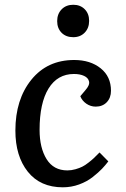

<svg xmlns="http://www.w3.org/2000/svg" viewBox="-20 -776 530 810"><path d="M289.1 -755.9Q318.8 -755.9 337.4 -737.1Q356 -718.3 356 -688Q356 -657.7 337.4 -638.4Q318.8 -619.1 289.1 -619.1Q258.3 -619.1 239.7 -637.9Q221.2 -656.7 221.2 -687Q221.2 -717.3 240 -736.6Q258.8 -755.9 289.1 -755.9ZM293 -522.9Q360.8 -522.9 404.5 -488Q448.2 -453.1 448.2 -393.1Q448.2 -363.3 430.4 -344.7Q412.6 -326.2 383.8 -326.2Q362.3 -326.2 344.2 -338.6Q326.2 -351.1 318.8 -370.1L339.8 -395Q359.4 -417 355.7 -432.4Q352.1 -447.8 334.7 -455.8Q317.4 -463.9 292 -463.9Q222.7 -463.9 184.8 -402.6Q147 -341.3 147 -228Q147 -152.3 176.5 -104.7Q206.1 -57.1 264.2 -57.1Q281.2 -57.1 298.3 -62Q315.4 -66.9 327.1 -72.8Q338.9 -78.6 353.5 -90.1Q368.2 -101.6 375.5 -108.6Q382.8 -115.7 396 -128.9Q398.4 -131.3 399.9 -132.8L437 -95.2Q424.8 -79.1 410.4 -64Q396 -48.8 371.3 -29.3Q346.7 -9.8 313.7 2.2Q280.8 14.2 245.1 14.2Q149.9 14.2 97.4 -51.5Q44.9 -117.2 44.9 -225.1Q44.9 -356.4 112.3 -439.7Q179.7 -522.9 293 -522.9Z"/></svg>

Font: Literata Book Medium
Style: Italic
Weight: 500
Italic angle: -3°
Designer: Latin by Veronika Burian and Jose Scaglione. Greek by Irene Vlachou. Cyrillic by Vera Evstafieva
Foundry: TypeTogether
Version: Version 1.003;PS 001.003;hotconv 1.0.88;makeotf.lib2.5.64775